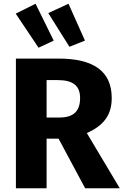

<svg xmlns="http://www.w3.org/2000/svg" viewBox="-20 -1006 660 1026"><path d="M64 -933 186 -751 267 -789 170 -986ZM238 -936 351 -756 434 -789 346 -986ZM435 0H620L444 -295C536 -336 577 -393 577 -482C577 -625 481 -693 292 -693H65V0H229V-265H293ZM229 -578H288C369 -578 408 -549 408 -482C408 -410 371 -378 298 -378H229Z"/></svg>

Font: Fira Sans
Style: Bold
Weight: 700
Designer: Carrois Corporate & Edenspiekermann AG
Foundry: Carrois Corporate GbR & Edenspiekermann AG
Version: Version 4.203